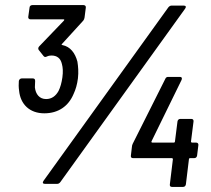

<svg xmlns="http://www.w3.org/2000/svg" viewBox="-20 -722 829 754"><path d="M269 -353C277 -370 283 -390 286 -414C289 -439 287 -461 284 -480C275 -514 256 -539 225 -545C221 -546 221 -547 224 -550L307 -641C310 -645 311 -648 312 -653L317 -692C318 -698 314 -702 308 -702H107C101 -702 96 -698 96 -692L91 -656C90 -650 94 -646 100 -646H230C233 -646 233 -644 231 -641L134 -540C130 -536 129 -530 132 -526L151 -502C154 -498 158 -497 164 -500C170 -503 176 -504 182 -504C204 -504 218 -493 223 -471C227 -457 228 -440 225 -418C222 -397 217 -379 210 -365C199 -345 183 -333 161 -333C135 -333 120 -352 117 -379L118 -404C118 -411 115 -414 109 -414H65C60 -414 55 -410 54 -404C53 -392 53 -379 55 -366C60 -313 96 -277 154 -277C209 -277 249 -305 269 -353ZM641 -693 151 -12C146 -5 148 0 156 0H205C210 0 214 -3 217 -7L707 -688C712 -695 710 -700 702 -700H653C649 -700 644 -697 641 -693ZM750 -162H734C732 -162 730 -164 730 -166L740 -245C741 -251 737 -255 732 -255H688C682 -255 678 -251 677 -245L667 -166C667 -164 665 -162 663 -162H578C575 -162 574 -165 575 -167L693 -408C696 -415 694 -420 687 -420H640C636 -420 631 -418 629 -412L501 -157C499 -152 498 -149 498 -145L494 -111C493 -105 496 -101 502 -101H656C657 -101 659 -99 659 -97L647 2C646 8 649 12 655 12H699C705 12 709 8 710 2L722 -97C722 -99 724 -101 726 -101H743C749 -101 753 -105 754 -111L759 -152C760 -158 756 -162 750 -162Z"/></svg>

Font: Barlow Semi Condensed Medium
Style: Italic
Weight: 500
Width: 4
Italic angle: -7°
Designer: Jeremy Tribby
Foundry: Tribby Type
Version: Version 1.422;hotconv 1.0.109;makeotfexe 2.5.65596